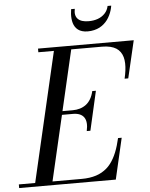

<svg xmlns="http://www.w3.org/2000/svg" viewBox="-107 -999 817 1049"><g transform="rotate(-5 302.0 -474.5)"><path d="M343 -949Q335.6 -912.6 353.8 -893.8Q372 -875 413 -875Q440.5 -875 463.2 -883.1Q486 -891.2 502.1 -908.2Q518.1 -925.1 523 -949H543Q540.8 -935.5 536.8 -922.6Q532.9 -909.8 526.6 -896.8Q520.2 -883.8 512.1 -872.6Q503.9 -861.4 492.7 -851.6Q481.5 -841.8 468.4 -834.9Q455.2 -828 438.5 -824Q421.8 -820 403 -820Q386.2 -820 372.9 -824Q359.5 -828 350.4 -834.9Q341.2 -841.8 334.8 -851.6Q328.4 -861.5 325.1 -872.6Q321.8 -883.8 320.6 -896.8Q319.4 -909.9 320.1 -922.6Q320.8 -935.4 323 -949ZM283 -378H222.8L139.6 -20H300Q322.6 -20 342.6 -22.9Q362.5 -25.8 379.3 -31.2Q396.1 -36.6 410.8 -45Q425.4 -53.4 437.4 -63.6Q449.4 -73.9 459.7 -87.2Q470 -100.6 478.2 -115.4Q486.5 -130.1 493.7 -148Q500.9 -165.9 506.4 -184.5Q512 -203.1 517 -225H537L485 0H-45V-20H44.6L209.4 -730H124V-750H649L601 -545H581Q586.5 -568.6 589.1 -588.9Q591.8 -609.2 591.2 -628.4Q590.6 -647.5 586.3 -662.8Q582 -678.1 573.1 -690.9Q564.1 -703.6 550.8 -712.1Q537.4 -720.6 518 -725.3Q498.6 -730 474 -730H304.4L227.4 -398H283Q304.8 -398 323.1 -403.5Q341.5 -409 356.7 -420.3Q371.9 -431.6 382.7 -450Q393.5 -468.4 399 -493H419L370 -278H350Q361.1 -327.6 343.7 -352.8Q326.2 -378 283 -378Z"/></g></svg>

Font: Bodoni* 11
Style: Italic
Weight: 400
Italic angle: -13°
Version: Version 1.002